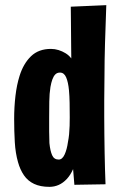

<svg xmlns="http://www.w3.org/2000/svg" viewBox="-20 -716 463 746"><path d="M35 -254Q35 -300 40 -343Q45 -386 56 -421Q71 -469 100.5 -497.5Q130 -526 178 -526Q193 -526 207.5 -521.5Q222 -517 235 -509Q248 -501 257 -489Q257 -507 256.5 -533.5Q256 -560 256 -589.5Q256 -619 255.5 -645.5Q255 -672 255 -690L393 -696Q390 -615 388 -547.5Q386 -480 386 -425.5Q386 -371 385 -325Q385 -295 385 -261.5Q385 -228 385.5 -193Q386 -158 386.5 -123.5Q387 -89 388 -57.5Q389 -26 390 0L269 2L264 -59Q254 -36 239.5 -20.5Q225 -5 208 2.5Q191 10 172 10Q137 10 112.5 -1.5Q88 -13 73 -35Q58 -57 50 -86Q40 -121 37.5 -163.5Q35 -206 35 -254ZM171 -258Q171 -230 171 -205Q171 -180 172 -160Q175 -130 182.5 -113Q190 -96 208 -96Q222 -96 231 -115.5Q240 -135 244 -164Q247 -179 248.5 -194.5Q250 -210 250.5 -227Q251 -244 251 -260Q251 -289 250.5 -316Q250 -343 248 -365Q245 -397 237 -415.5Q229 -434 213 -434Q202 -434 195 -427Q188 -420 183.5 -407.5Q179 -395 176 -378Q172 -353 171.5 -321.5Q171 -290 171 -258Z"/></svg>

Font: Truculenta Black
Style: Regular
Weight: 900
Version: Version 1.002